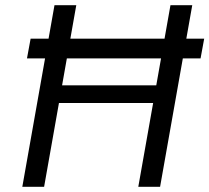

<svg xmlns="http://www.w3.org/2000/svg" viewBox="-20 -720 807 740"><path d="M84 -495 98 -571H767L753 -495ZM513 0 637 -700H721L597 0ZM66 0 190 -700H274L150 0ZM191 -323 203 -391H603L591 -323Z"/></svg>

Font: DM Sans 36pt
Style: Italic
Weight: 400
Italic angle: -10°
Designer: Colophon Foundry, Jonny Pinhorn
Foundry: Colophon Foundry
Version: Version 4.004;gftools[0.9.30]